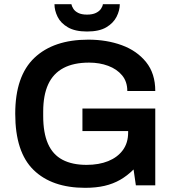

<svg xmlns="http://www.w3.org/2000/svg" viewBox="-20 -888 834 920"><path d="M388 12Q229 12 141 -73.5Q53 -159 53 -343Q53 -524 145 -611Q237 -698 403 -698Q491 -698 563.5 -671.5Q636 -645 680 -590.5Q724 -536 724 -452H590Q590 -497 565 -527Q540 -557 498.5 -572.5Q457 -588 407 -588Q333 -588 284 -562Q235 -536 211 -484Q187 -432 187 -353V-332Q187 -251 210 -199Q233 -147 279.5 -122.5Q326 -98 395 -98Q454 -98 498.5 -116Q543 -134 568.5 -168.5Q594 -203 594 -253V-260H375V-368H724V0H631L620 -76Q590 -46 556 -26.5Q522 -7 481 2.5Q440 12 388 12ZM397 -737Q340 -737 305.5 -757Q271 -777 256 -807.5Q241 -838 241 -868H322Q324 -858 331.5 -846Q339 -834 355 -826Q371 -818 397 -818Q423 -818 439.5 -826Q456 -834 464 -846Q472 -858 473 -868H554Q554 -838 538.5 -807.5Q523 -777 489 -757Q455 -737 397 -737Z"/></svg>

Font: Archivo Variable SemiBold
Style: Regular
Weight: 600
Designer: Hector Gatti
Foundry: Omnibus-Type
Version: Version 2.001